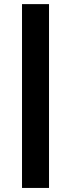

<svg xmlns="http://www.w3.org/2000/svg" viewBox="-20 -821 348 941"><path d="M87.9 -800.8H220.2V100.1H87.9Z"/></svg>

Font: Uncial Antiqua
Style: Regular
Weight: 400
Version: Version 1.000